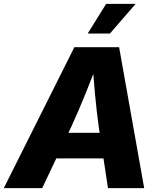

<svg xmlns="http://www.w3.org/2000/svg" viewBox="-44 -971 831 991"><path d="M-24.4 0 339.8 -727.5H570.8L700.2 0H513.2L465.3 -318.4Q454.6 -396.5 446.3 -485.8Q438 -575.2 430.7 -671.4H470.2Q432.6 -575.7 397 -486.8Q361.3 -397.9 324.7 -318.4L173.8 0ZM166.5 -153.3 188.5 -285.6H582L560.1 -153.3ZM408.7 -797.9 503.9 -951.2H656.2L523.4 -797.9Z"/></svg>

Font: Inter 16pt ExtraBold
Style: Italic
Weight: 800
Italic angle: -9.3988°
Version: Version 4.001;git-66647c0bb